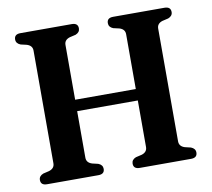

<svg xmlns="http://www.w3.org/2000/svg" viewBox="-78 -788 965 876"><g transform="rotate(-10 404.5 -350.0)"><path d="M264 -89Q264 -65.5 290 -57.5L317.5 -51Q337.5 -43 337.5 -24.5Q337.5 0 308.5 0H71Q42 0 42 -24.5Q42 -43 62.5 -51L90 -57.5Q116 -65.5 116 -89V-611.5Q116 -634.5 90.5 -642.5L62.5 -649Q42 -657 42 -675.5Q42 -700 71 -700H308.5Q337.5 -700 337.5 -675.5Q337.5 -657 317.5 -649L289.5 -642.5Q264 -634.5 264 -611.5V-357.5H545V-611.5Q545 -634.5 520 -642.5L491.5 -649Q471.5 -657 471.5 -675.5Q471.5 -700 500.5 -700H738Q767 -700 767 -675.5Q767 -657 746.5 -649L718.5 -642.5Q693.5 -634.5 693.5 -611.5V-89Q693.5 -65.5 719 -57.5L746.5 -51Q767 -43 767 -24.5Q767 0 738 0H500.5Q471.5 0 471.5 -24.5Q471.5 -43 491.5 -51L519.5 -57.5Q545 -65.5 545 -89V-304.5H264Z"/></g></svg>

Font: Fraunces 72pt S050 SemiBold
Style: Regular
Weight: 600
Version: Version 1.000; ttfautohint (v1.8.3)